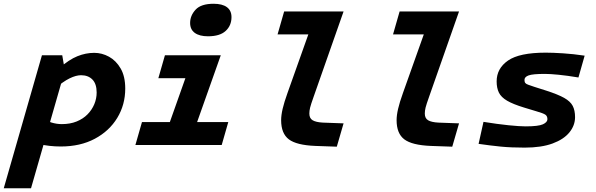

<svg xmlns="http://www.w3.org/2000/svg" viewBox="-81 -771 3171 1021"><path d="M-61 230 142 -477H250L261 -413V-386L84 230ZM144 -144Q165 -128 192.5 -119.5Q220 -111 248 -111Q292 -111 326.5 -125Q361 -139 384.5 -163Q408 -187 420.5 -217Q433 -247 433 -279Q433 -325 410.5 -348Q388 -371 350 -371Q337 -371 322 -367Q307 -363 289.5 -354.5Q272 -346 252 -332Q232 -318 208 -298L236 -410Q286 -454 330.5 -472Q375 -490 420 -490Q461 -490 498.5 -469.5Q536 -449 560.5 -407Q585 -365 585 -300Q585 -214 542.5 -144Q500 -74 423 -33Q346 8 242 8Q181 8 126.5 -5Q72 -18 18 -45Z M948 -477H1093L924 0H779ZM796 -477H1025L990 -355H761ZM674 -122H1133L1098 0H639ZM1025 -578Q980 -578 955 -596Q930 -614 930 -649Q930 -688 959 -719.5Q988 -751 1055 -751Q1101 -751 1125.5 -733Q1150 -715 1150 -680Q1150 -635 1119 -606.5Q1088 -578 1025 -578Z M1430 -710H1669L1634 -588H1395ZM1448 -277 1602 -710H1746L1587 -257Q1572 -215 1568 -198.5Q1564 -182 1564 -167Q1564 -142 1581.5 -131.5Q1599 -121 1636 -119L1746 -115L1710 9L1596 5Q1496 1 1455 -30Q1414 -61 1414 -132Q1414 -158 1422 -192.5Q1430 -227 1448 -277Z M2044 -710H2283L2248 -588H2009ZM2062 -277 2216 -710H2360L2201 -257Q2186 -215 2182 -198.5Q2178 -182 2178 -167Q2178 -142 2195.5 -131.5Q2213 -121 2250 -119L2360 -115L2324 9L2210 5Q2110 1 2069 -30Q2028 -61 2028 -132Q2028 -158 2036 -192.5Q2044 -227 2062 -277Z M2977 -148Q2977 -104 2947 -67Q2917 -30 2857.5 -8Q2798 14 2709 14Q2636 14 2581 8.5Q2526 3 2464 -6L2490 -123Q2564 -111 2623 -105Q2682 -99 2714 -99Q2782 -99 2806 -110Q2830 -121 2830 -137Q2830 -154 2818.5 -161.5Q2807 -169 2772 -179L2706 -199Q2647 -217 2615.5 -235.5Q2584 -254 2572 -278.5Q2560 -303 2560 -338Q2560 -407 2620.5 -449Q2681 -491 2821 -491Q2858 -491 2913 -487.5Q2968 -484 3028 -475L2995 -359Q2935 -369 2889.5 -373.5Q2844 -378 2816 -378Q2752 -378 2730 -370Q2708 -362 2708 -346Q2708 -335 2712.5 -329.5Q2717 -324 2729 -320Q2741 -316 2761 -309L2824 -289Q2886 -269 2919 -250.5Q2952 -232 2964.5 -208Q2977 -184 2977 -148Z"/></svg>

Font: Intel One Mono Light
Style: Italic
Weight: 300
Italic angle: -16°
Monospace: yes
Designer: Fred Shallcrass
Foundry: Frere-Jones Type LLC
Version: Version 1.004